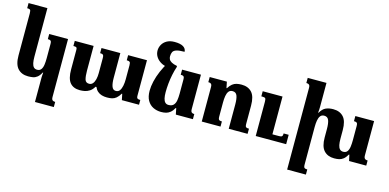

<svg xmlns="http://www.w3.org/2000/svg" viewBox="-88 -1297 4247 2096"><g transform="rotate(15 2035.5 -249.0)"><path d="M370 265V-13Q370 -26 371.5 -40Q373 -54 374 -68H369Q349 -30 326.5 -12.5Q304 5 279 9.5Q254 14 224 14Q150 14 107.5 -32Q65 -78 65 -179V-654Q65 -673 62.5 -683.5Q60 -694 51 -698Q42 -702 23 -702V-760H236V-211Q236 -169 242 -140Q248 -111 262 -96Q276 -81 301 -81Q331 -81 346 -102Q361 -123 365.5 -157Q370 -191 370 -231V-389Q370 -407 367 -416.5Q364 -426 355 -430Q346 -434 328 -434V-492H541V163Q541 180 545.5 189.5Q550 199 559.5 203Q569 207 583 207V265Z M1220 -492H1433V-91Q1433 -78 1436 -69.5Q1439 -61 1448 -57.5Q1457 -54 1475 -54V0H1281L1267 -68H1262Q1241 -33 1219 -15Q1197 3 1172 8.5Q1147 14 1116 14Q1083 14 1056 6Q1029 -2 1008.5 -20Q988 -38 976 -67H966Q945 -31 917.5 -13.5Q890 4 862 9Q834 14 809 14Q735 14 697 -31.5Q659 -77 659 -181V-395Q659 -412 656.5 -420.5Q654 -429 645 -431.5Q636 -434 617 -434V-492H830V-212Q830 -150 840 -115Q850 -80 888 -80Q914 -80 930 -99.5Q946 -119 953.5 -150.5Q961 -182 961 -219V-388Q961 -406 958 -416Q955 -426 946 -430Q937 -434 919 -434V-492H1132V-212Q1132 -150 1145 -115Q1158 -80 1190 -80Q1219 -80 1234 -101Q1249 -122 1256 -156.5Q1263 -191 1263 -231V-388Q1263 -405 1260.5 -415Q1258 -425 1249 -429.5Q1240 -434 1220 -434Z M1727 14Q1678 14 1637 -6Q1596 -26 1571.5 -68.5Q1547 -111 1547 -178Q1547 -227 1560.5 -285.5Q1574 -344 1600.5 -406Q1627 -468 1666 -528L1766 -503Q1751 -459 1740.5 -407.5Q1730 -356 1725 -305Q1720 -254 1720 -209Q1720 -167 1726.5 -138.5Q1733 -110 1747.5 -95.5Q1762 -81 1785 -81Q1824 -81 1842.5 -101.5Q1861 -122 1866.5 -156Q1872 -190 1872 -231V-389Q1872 -407 1869 -416.5Q1866 -426 1857 -430Q1848 -434 1830 -434V-492H2043V-102Q2043 -85 2047.5 -75.5Q2052 -66 2061.5 -62Q2071 -58 2084 -58V0H1891L1877 -69H1871Q1852 -35 1830 -17Q1808 1 1783 7.5Q1758 14 1727 14ZM1766 -516V-503L1648 -479Q1610 -489 1580.5 -509.5Q1551 -530 1534 -559.5Q1517 -589 1517 -625Q1517 -659 1534.5 -691Q1552 -723 1587 -743Q1622 -763 1674 -763Q1739 -763 1772 -743Q1805 -723 1806 -687Q1744 -687 1714 -677Q1684 -667 1674.5 -647Q1665 -627 1665 -598Q1665 -581 1672.5 -565.5Q1680 -550 1702 -537Q1724 -524 1766 -516Z M2702 -58V0H2489V-275Q2489 -340 2475.5 -374Q2462 -408 2424 -408Q2395 -408 2380 -388Q2365 -368 2359.5 -335Q2354 -302 2354 -261V-103Q2354 -86 2357 -76Q2360 -66 2369 -62Q2378 -58 2396 -58V0H2184V-390Q2184 -408 2179.5 -417Q2175 -426 2165.5 -430Q2156 -434 2142 -434V-492H2336L2350 -423H2355Q2376 -456 2397.5 -473Q2419 -490 2444.5 -496Q2470 -502 2501 -502Q2575 -502 2617 -456.5Q2659 -411 2659 -308V-106Q2659 -87 2661.5 -76.5Q2664 -66 2673.5 -62Q2683 -58 2702 -58ZM3138 -106V0H2794V-386Q2794 -418 2786 -426Q2778 -434 2754 -434H2741V-492H2965V-65H3030Q3051 -65 3062 -67.5Q3073 -70 3077 -79Q3081 -88 3081 -106Z M4000 -102Q4000 -85 4005 -75.5Q4010 -66 4019.5 -62Q4029 -58 4043 -58V0H3849L3834 -68H3829Q3808 -32 3786 -14.5Q3764 3 3739 8.5Q3714 14 3683 14Q3609 14 3567 -32Q3525 -78 3525 -179V-275Q3525 -340 3511.5 -374Q3498 -408 3460 -408Q3431 -408 3416 -388Q3401 -368 3395.5 -335Q3390 -302 3390 -261V162Q3390 179 3393 189Q3396 199 3405 203Q3414 207 3432 207V265H3220V-658Q3220 -676 3215.5 -685Q3211 -694 3201.5 -698Q3192 -702 3178 -702V-760H3390V-493Q3390 -474 3389 -457Q3388 -440 3386 -423H3391Q3418 -471 3454 -486.5Q3490 -502 3537 -502Q3611 -502 3653 -456.5Q3695 -411 3695 -308V-211Q3695 -169 3701 -140Q3707 -111 3721.5 -96Q3736 -81 3760 -81Q3791 -81 3806 -102Q3821 -123 3825.5 -157Q3830 -191 3830 -231V-389Q3830 -407 3827 -416.5Q3824 -426 3815 -430Q3806 -434 3788 -434V-492H4000Z"/></g></svg>

Font: Noto Serif Armenian ExtraBold
Style: Regular
Weight: 800
Version: Version 2.007